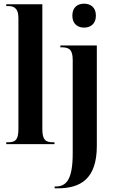

<svg xmlns="http://www.w3.org/2000/svg" viewBox="-20 -783 615 1043"><path d="M437 -633C471 -633 501 -653 501 -698C501 -744 471 -763 437 -763C402 -763 373 -744 373 -698C373 -653 402 -633 437 -633ZM14 0H276V-10H269C228 -10 210 -22 210 -82V-760H14V-750H25C49 -750 80 -744 80 -686V-82C80 -22 63 -10 22 -10H14ZM277 240H294C416 240 506 190 506 10V-536H308V-526H313C352 -526 375 -517 375 -458V49C375 188 343 230 283 230H277Z"/></svg>

Font: Noto Serif Display ExtraCondensed
Style: Bold
Weight: 700
Width: 2
Designer: Monotype Design Team
Foundry: Monotype Imaging Inc.
Version: Version 2.009